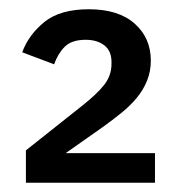

<svg xmlns="http://www.w3.org/2000/svg" viewBox="-20 -724 386 415"><path d="M315 -329H36V-399L157 -495Q190 -521 205.5 -541Q221 -561 221 -586V-590Q221 -614 205.5 -626Q190 -638 165 -638Q135 -638 120 -623Q105 -608 97 -585L28 -611Q42 -649 76 -676.5Q110 -704 172 -704Q236 -704 271 -673Q306 -642 306 -593Q306 -570 298 -550Q290 -530 276 -513Q262 -496 243 -480.5Q224 -465 203 -450L122 -393H315Z"/></svg>

Font: IBM Plex Sans Arabic Medium
Style: Regular
Weight: 500
Designer: Mike Abbink, Paul van der Laan, Pieter van Rosmalen, Wael Morcos, Khajak Apelian
Foundry: Bold Monday
Version: Version 1.1